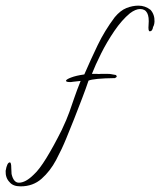

<svg xmlns="http://www.w3.org/2000/svg" viewBox="-223 -430 568 681"><path d="M-150 231Q-177 231 -189 216Q-204 201 -203 176Q-198 146 -188 146Q-183 146 -183 166L-182 187Q-175 218 -156 218Q-132 218 -103 189Q-84 172 -58.5 130.5Q-33 89 -4 31Q14 -7 23 -32.5Q32 -58 40.5 -83Q49 -108 63 -143L36 -140Q32 -139 29 -139Q26 -139 24 -139Q11 -139 11 -144Q13 -149 29 -155Q47 -162 76 -166Q99 -219 123.5 -270Q148 -321 184 -369Q204 -393 225.5 -401.5Q247 -410 268 -410Q292 -410 311 -395Q326 -378 325 -353L324 -345Q323 -343 322.5 -340Q322 -337 320 -335Q318 -319 308 -319Q302 -319 304 -342Q309 -398 274 -398Q258 -398 238 -383Q209 -359 182.5 -320Q156 -281 135.5 -240Q115 -199 103 -168H120Q128 -167 135 -168H157Q168 -168 171 -167Q184 -165 188 -164Q191 -161 191 -159Q191 -156 189 -156L185 -153Q109 -152 91 -144Q82 -117 68 -80.5Q54 -44 39.5 -7Q25 30 12 61Q-3 98 -24 137.5Q-45 177 -75.5 204Q-106 231 -150 231Z"/></svg>

Font: Passions Conflict
Style: Regular
Weight: 400
Designer: Robert E. Leuschke
Foundry: Robert E. Leuschke
Version: Version 1.010; ttfautohint (v1.8.3)